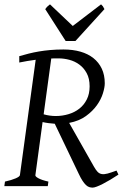

<svg xmlns="http://www.w3.org/2000/svg" viewBox="-20 -858 566 885"><path d="M525.9 -53.2Q506.8 -40.5 488.3 -29.5Q469.7 -18.6 454.1 -10.5Q438.5 -2.4 426 2.2Q413.6 6.8 407.2 6.8Q398.9 6.8 391.4 4.4Q383.8 2 376.2 -5.1Q368.7 -12.2 360.4 -24.7Q352.1 -37.1 342.8 -57.1L232.4 -287.6Q218.3 -288.6 203.4 -290.5Q188.5 -292.5 176.3 -295.4L143.1 -50.8Q141.6 -44.9 157 -36.4Q172.4 -27.8 203.1 -21L200.2 0H0L2.9 -21Q33.7 -27.8 52.2 -35.9Q70.8 -43.9 71.8 -50.8L144.5 -582.5Q125.5 -580.1 106.7 -576.9Q87.9 -573.7 68.8 -569.8V-599.1Q90.8 -605.5 113 -611.1Q135.3 -616.7 159.7 -620.8Q184.1 -625 211.9 -627.4Q239.7 -629.9 272.9 -629.9Q315.9 -629.9 350.8 -619.9Q385.7 -609.9 410.6 -590.1Q435.5 -570.3 449.2 -541.3Q462.9 -512.2 462.9 -474.1Q462.9 -455.1 454.3 -427.5Q445.8 -399.9 426.5 -372.8Q407.2 -345.7 376 -323Q344.7 -300.3 298.8 -291.5L413.1 -89.8Q421.9 -74.2 429.9 -65.9Q438 -57.6 449 -55.7Q460 -53.7 476.1 -58.1Q492.2 -62.5 517.1 -71.8ZM251 -588.9H233.4Q224.6 -588.9 216.3 -588.4L181.2 -331.1Q195.3 -327.1 209.2 -325.2Q223.1 -323.2 236.8 -323.2Q267.6 -323.2 295.9 -331.8Q324.2 -340.3 345.7 -357.2Q367.2 -374 380.1 -399.7Q393.1 -425.3 393.1 -460Q393.1 -496.1 379.6 -520.8Q366.2 -545.4 345.5 -560.5Q324.7 -575.7 299.6 -582.3Q274.4 -588.9 251 -588.9ZM327.6 -668.9H282.7L188.5 -815.9Q195.3 -825.2 199.2 -828.6Q203.1 -832 210.4 -837.9L315.4 -738.3L445.8 -837.9Q451.7 -832.5 454.3 -828.9Q457 -825.2 461.4 -815.9Z"/></svg>

Font: Gentium Plus Viet
Style: Italic
Weight: 400
Italic angle: -8°
Designer: J. Victor Gaultney, Annie Olsen, Iska Routamaa, Becca Hirsbrunner
Foundry: SIL International
Version: Version 5.000